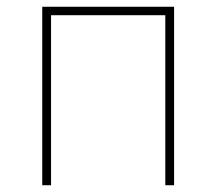

<svg xmlns="http://www.w3.org/2000/svg" viewBox="-20 -548 640 568"><path d="M105 0V-528H495V0H469V-503H131V0Z"/></svg>

Font: Noto Sans Mono Thin
Style: Regular
Weight: 100
Designer: Monotype Design Team
Foundry: Monotype Imaging Inc.
Version: Version 2.014